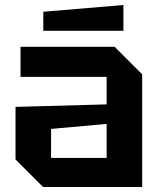

<svg xmlns="http://www.w3.org/2000/svg" viewBox="-20 -747 640 767"><path d="M42 -110V-320L406 -330V-440H62V-560H438L548 -450V0H152ZM184 -232V-116H406V-252ZM153 -624V-700L473 -727V-624Z"/></svg>

Font: Tektur SemiBold
Style: Regular
Weight: 600
Designer: Adam Jagosz
Foundry: Adam Jagosz
Version: Version 1.005;gftools[0.9.30]